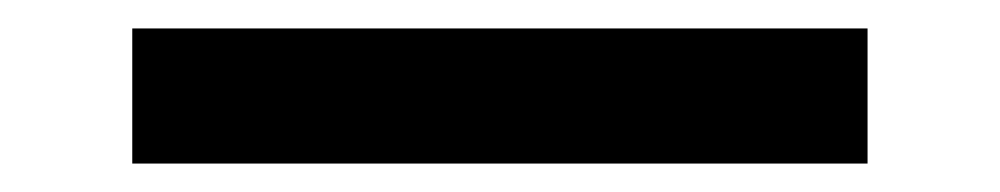

<svg xmlns="http://www.w3.org/2000/svg" viewBox="-20 17 703 135"><path d="M73 132V37H590V132Z"/></svg>

Font: DM Sans 11pt Medium
Style: Regular
Weight: 500
Version: Version 4.004;gftools[0.9.30]